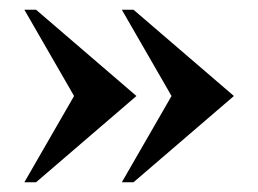

<svg xmlns="http://www.w3.org/2000/svg" viewBox="-20 -444 530 394"><path d="M30 -70 132 -247 30 -424H54L260 -247L54 -70ZM230 -70 332 -247 230 -424H254L460 -247L254 -70Z"/></svg>

Font: Spectral SC ExtraBold
Style: Regular
Weight: 800
Designer: Jean-Baptiste Levee
Foundry: Production Type
Version: Version 2.001